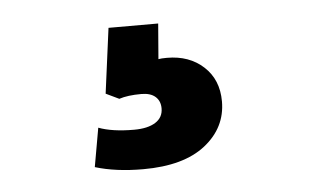

<svg xmlns="http://www.w3.org/2000/svg" viewBox="-32 -72 539 335"><g transform="rotate(-5 238.0 95.5)"><path d="M123 210 135 142Q159 151 197 151Q221 151 234.5 142.5Q248 134 248 118Q248 105 239.5 97.5Q231 90 215 90Q191 90 176 95L153 84L168 -30H255L250 32Q255 31 265 31Q304 31 329 54Q354 77 354 115Q354 161 316 191Q278 221 207 221Q159 221 123 210Z"/></g></svg>

Font: Eudoxus Sans
Style: Bold
Weight: 700
Designer: Stijn de Vries
Foundry: tokotype
Version: Version 2.005